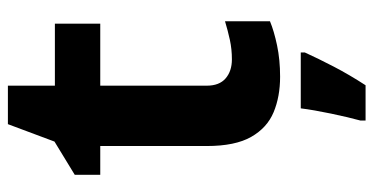

<svg xmlns="http://www.w3.org/2000/svg" viewBox="-244 -458 923 474"><g transform="rotate(-90 217.0 -220.5)"><path d="M308 -109Q333 -109 356 -114Q379 -119 402 -126V-15Q378 -5 342.5 2.5Q307 10 265 10Q216 10 177.5 -6Q139 -22 116.5 -61.5Q94 -101 94 -171V-434H23V-497L105 -547L148 -662H243V-546H396V-434H243V-171Q243 -140 261 -124.5Q279 -109 308 -109ZM325 71Q310 104 290 142.5Q270 181 244 221H157V208Q165 179 174 136Q183 93 187 61H325Z"/></g></svg>

Font: Noto Sans Thaana
Style: Bold
Weight: 700
Designer: David Williams
Foundry: Google Inc.
Version: Version 3.001; ttfautohint (v1.8.4.7-5d5b)